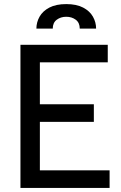

<svg xmlns="http://www.w3.org/2000/svg" viewBox="-20 -919 594 939"><path d="M80 0V-700H507V-614H175V-409H439V-323H175V-86H516V0ZM304 -899Q354 -899 386.5 -882Q419 -865 434.5 -837.5Q450 -810 450 -779H370Q370 -808 350.5 -822.5Q331 -837 304 -837Q277 -837 257.5 -822.5Q238 -808 238 -779H158Q158 -810 173.5 -837.5Q189 -865 221.5 -882Q254 -899 304 -899Z"/></svg>

Font: Cabin VF Beta
Style: Regular
Weight: 400
Designer: Pablo Impallari
Foundry: Pablo Impallari. http://www.impallari.com Igino Marini. http://www.ikern.com
Version: Version 2.200